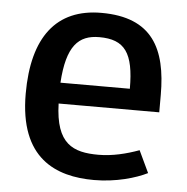

<svg xmlns="http://www.w3.org/2000/svg" viewBox="-48 -457 697 716"><g transform="rotate(5 301.0 -98.5)"><path d="M489.6 87.4C441.9 104.8 390 117.8 338 117.8C242.8 117.8 177.9 91.8 173.5 -59.7H550.2V-124.7C550.2 -297.8 493.9 -410.4 303.4 -410.4C134.6 -410.4 48 -297.8 48 -85.7C48 156.7 186.5 213 329.4 213C411.6 213 485.2 191.3 528.5 169.7ZM173.5 -137.7C182.2 -276.2 225.5 -319.5 303.4 -319.5C398.7 -319.5 433.3 -271.9 433.3 -137.7Z"/></g></svg>

Font: PleaseOptimize
Style: Demi-Bold
Weight: 600
Version: Version 001.000